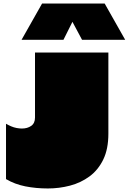

<svg xmlns="http://www.w3.org/2000/svg" viewBox="-20 -1047 728 1086"><path d="M14 -347Q28 -339 43 -332.5Q58 -326 74 -323Q90 -320 104 -320Q135 -320 156.5 -335Q178 -350 178 -382Q178 -390 178 -417Q178 -444 178 -483Q178 -522 178 -565Q178 -608 178 -647Q178 -686 178 -714Q178 -742 178 -750H593Q593 -711 593 -648Q593 -585 593 -519Q593 -487 593 -456Q593 -425 593 -397.5Q593 -370 593 -347.5Q593 -325 593 -310.5Q593 -296 593 -291Q593 -204 564 -144.5Q535 -85 486 -49Q437 -13 376 3Q315 19 251 19Q183 19 123 7Q63 -5 14 -34ZM102 -822 218 -1027H572L688 -822H444L382 -938H397L339 -822Z"/></svg>

Font: Climate Crisis
Style: Regular
Weight: 400
Version: Version 1.003